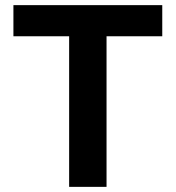

<svg xmlns="http://www.w3.org/2000/svg" viewBox="-20 -727 683 747"><path d="M32.2 -707H611.3V-585.9H394.5V0H249V-585.9H32.2Z"/></svg>

Font: Pretendard Std
Style: Bold
Weight: 700
Designer: Base glyphs from Inter by Rasmus Andersson; Hangeul glyphs from Noto Sans CJK(Source Han Sans) by Jang Soo-young and Kan
Foundry: Kil Hyung-jin
Version: Version 1.309